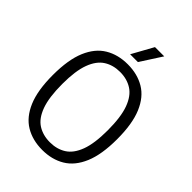

<svg xmlns="http://www.w3.org/2000/svg" viewBox="-269 -1070 1203 1203"><g transform="rotate(45 333.0 -468.0)"><path d="M333 9.5Q247 9.5 183 -28.8Q119 -67 83.5 -150.5Q48 -234 48 -370Q48 -506 83.5 -589.5Q119 -673 183 -711.2Q247 -749.5 333 -749.5Q419 -749.5 483 -711.2Q547 -673 582.2 -589.5Q617.5 -506 617.5 -370Q617.5 -234.5 582 -150.8Q546.5 -67 482.5 -28.8Q418.5 9.5 333 9.5ZM333 -58.5Q394.5 -58.5 440.2 -87.5Q486 -116.5 511.2 -184Q536.5 -251.5 536.5 -367.5Q536.5 -486 511.2 -554.5Q486 -623 440.2 -652.2Q394.5 -681.5 333 -681.5Q271.5 -681.5 225.8 -652.5Q180 -623.5 154.8 -556Q129.5 -488.5 129.5 -372.5Q129.5 -254 154.5 -185.2Q179.5 -116.5 225.2 -87.5Q271 -58.5 333 -58.5ZM298.5 -804 377 -946H459L367.5 -804Z"/></g></svg>

Font: Encode Sans SemiCondensed SemiCondensed
Style: Regular
Weight: 400
Width: 4
Designer: Multiple Designers
Foundry: Impallari Type
Version: Version 3.000; ttfautohint (v1.8.3) -l 8 -r 50 -G 200 -x 14 